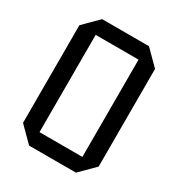

<svg xmlns="http://www.w3.org/2000/svg" viewBox="-168 -811 856 923"><g transform="rotate(30 260.0 -350.0)"><path d="M50 -79V-621L130 -701H390L470 -621V-79L390 1H130ZM141 -620V-80H379V-620Z"/></g></svg>

Font: Tektur SemiCondensed
Style: Regular
Weight: 400
Width: 4
Designer: Adam Jagosz
Foundry: Adam Jagosz
Version: Version 1.005;gftools[0.9.30]